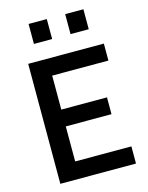

<svg xmlns="http://www.w3.org/2000/svg" viewBox="-131 -978 815 1059"><g transform="rotate(-15 276.5 -448.5)"><path d="M79 0V-685H511V-588H190V-394H451V-298H190V-98H511V0ZM138 -783V-897H242V-783ZM347 -783V-897H451V-783Z"/></g></svg>

Font: Titillium Web[RUS by Daymarius]
Style: Regular
Weight: 600
Designer: Cyrillization by Daymarius
Foundry: Cyrillization by Daymarius
Version: Version 1.002 September 11, 2018